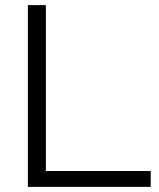

<svg xmlns="http://www.w3.org/2000/svg" viewBox="-20 -730 623 750"><path d="M88.9 0V-710H159.2V-62H568.8V0Z"/></svg>

Font: Rawline
Style: Regular
Weight: 400
Designer: Matt McInerney, Pablo Impallari, Rodrigo Fuenzalida
Foundry: Matt McInerney, Pablo Impallari, Rodrigo Fuenzalida
Version: Version 4.020;PS 004.020;hotconv 1.0.88;makeotf.lib2.5.64775